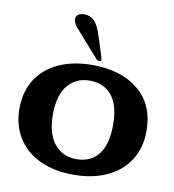

<svg xmlns="http://www.w3.org/2000/svg" viewBox="-80 -767 770 848"><g transform="rotate(10 305.0 -343.0)"><path d="M20 -237Q20 -313 55 -368Q90 -423 154.5 -452.5Q219 -482 305 -482Q436 -482 513 -417Q590 -352 590 -237Q590 -161 555 -105.5Q520 -50 455.5 -20Q391 10 305 10Q219 10 154.5 -20Q90 -50 55 -106Q20 -162 20 -237ZM306 -60Q370 -60 405 -104.5Q440 -149 440 -237Q440 -324 404.5 -368Q369 -412 305 -412Q244 -412 207 -367.5Q170 -323 170 -237Q170 -151 207 -105.5Q244 -60 306 -60ZM314 -514 210 -632Q193 -652 193 -669Q193 -681 202.5 -688.5Q212 -696 230 -696Q258 -696 275.5 -678Q293 -660 306 -620L337 -523Q339 -515 339 -513Q339 -504 333 -504Q322 -504 314 -514Z"/></g></svg>

Font: Raigarh
Style: Bold
Weight: 700
Designer: jaikishan Patel
Foundry: MagicType
Version: Version 1.000